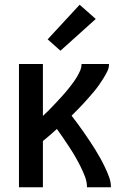

<svg xmlns="http://www.w3.org/2000/svg" viewBox="-20 -790 540 810"><path d="M60 0V-520H161V-301Q171 -310 181 -320Q191 -330 200.5 -340Q210 -350 219.5 -360Q229 -370 238.5 -380.5Q248 -391 257 -401.5Q266 -412 274.5 -423Q283 -434 291 -445Q299 -456 306 -468Q313 -480 318.5 -493Q324 -506 324 -520H440Q440 -503 432 -487.5Q424 -472 415 -457.5Q406 -443 396 -429Q386 -415 375 -402Q364 -389 352.5 -376Q341 -363 329.5 -350.5Q318 -338 306 -326Q294 -314 282 -302Q295 -285 308 -267.5Q321 -250 333.5 -232Q346 -214 358 -196Q370 -178 381.5 -159.5Q393 -141 403.5 -122Q414 -103 423.5 -83Q433 -63 440.5 -42.5Q448 -22 448 0H347Q347 -23 338.5 -45Q330 -67 319.5 -88Q309 -109 297.5 -129Q286 -149 273 -168.5Q260 -188 247 -207.5Q234 -227 220 -246Q206 -233 191 -220Q176 -207 161 -195V0ZM235 -576 181 -624 316 -770 384 -710Z"/></svg>

Font: Zed Sans Semibold
Style: Regular
Weight: 600
Designer: Belleve Invis
Foundry: Belleve Invis
Version: Version 1.0.0; ttfautohint (v1.8.4)